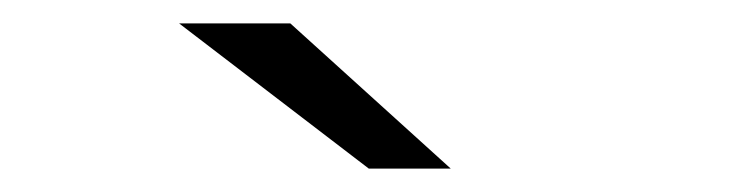

<svg xmlns="http://www.w3.org/2000/svg" viewBox="-20 -751 640 164"><path d="M295 -607 133 -731H228L365 -607Z"/></svg>

Font: MOST Montserrat
Style: Regular
Weight: 400
Designer: Julieta Ulanovsky
Foundry: Julieta Ulanovsky
Version: Version 8.000;March 11, 2024;FontCreator 15.0.0.2926 64-bit